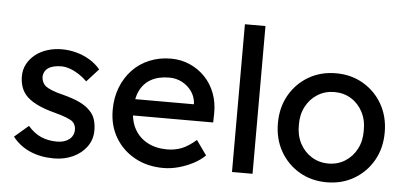

<svg xmlns="http://www.w3.org/2000/svg" viewBox="-51 -844 2022 958"><g transform="rotate(5 960.5 -365.0)"><path d="M40 -81 110 -141Q140 -106 175.5 -90.5Q211 -75 256 -75Q274 -75 289.5 -79.5Q305 -84 316.5 -93Q328 -102 334 -114.5Q340 -127 340 -142Q340 -168 321 -184Q311 -191 289.5 -199.5Q268 -208 234 -217Q176 -232 139 -251Q102 -270 82 -294Q67 -313 60 -335.5Q53 -358 53 -385Q53 -418 67.5 -445.5Q82 -473 107.5 -493.5Q133 -514 167.5 -525Q202 -536 241 -536Q278 -536 314.5 -526Q351 -516 382 -497Q413 -478 434 -452L375 -387Q356 -406 333.5 -420.5Q311 -435 288 -443Q265 -451 246 -451Q225 -451 208 -447Q191 -443 179.5 -435Q168 -427 162 -415Q156 -403 156 -388Q157 -375 162.5 -363.5Q168 -352 178 -344Q189 -336 211 -327Q233 -318 267 -310Q317 -297 349.5 -281.5Q382 -266 401 -246Q421 -227 429 -202Q437 -177 437 -146Q437 -101 411.5 -65.5Q386 -30 343 -10Q300 10 247 10Q181 10 128 -13Q75 -36 40 -81Z M519 -257Q519 -319 539 -370Q559 -421 594.5 -458.5Q630 -496 679.5 -516.5Q729 -537 787 -537Q838 -537 882 -517.5Q926 -498 958.5 -464Q991 -430 1008.5 -383.5Q1026 -337 1025 -282L1024 -238H595L572 -320H935L920 -303V-327Q917 -360 898 -386Q879 -412 850 -427Q821 -442 787 -442Q733 -442 696 -421.5Q659 -401 640 -361.5Q621 -322 621 -264Q621 -209 644 -168.5Q667 -128 709 -106Q751 -84 806 -84Q845 -84 878.5 -97Q912 -110 951 -144L1003 -71Q979 -47 944.5 -29Q910 -11 871.5 -0.5Q833 10 796 10Q715 10 652.5 -24.5Q590 -59 554.5 -119Q519 -179 519 -257Z M1139 0V-740H1242V0Z M1346 -263Q1346 -342 1381 -403.5Q1416 -465 1476.5 -500.5Q1537 -536 1614 -536Q1690 -536 1750.5 -500.5Q1811 -465 1846 -403.5Q1881 -342 1881 -263Q1881 -184 1846 -122.5Q1811 -61 1750.5 -25.5Q1690 10 1614 10Q1537 10 1476.5 -25.5Q1416 -61 1381 -122.5Q1346 -184 1346 -263ZM1776 -263Q1777 -315 1756 -355.5Q1735 -396 1698 -419Q1661 -442 1614 -442Q1567 -442 1529.5 -418.5Q1492 -395 1471 -354.5Q1450 -314 1451 -263Q1450 -212 1471 -171.5Q1492 -131 1529.5 -107.5Q1567 -84 1614 -84Q1661 -84 1698 -107.5Q1735 -131 1756 -171.5Q1777 -212 1776 -263Z"/></g></svg>

Font: Mach
Style: Regular
Weight: 400
Version: Version 1.002